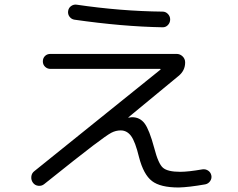

<svg xmlns="http://www.w3.org/2000/svg" viewBox="-20 -788 1040 838"><path d="M172.9 15.6Q162.1 24.4 147.5 22.9Q132.8 21.5 124 9.8Q115.2 -2 116.7 -17.1Q118.2 -32.2 129.9 -41L680.7 -484.4V-486.3Q680.7 -487.3 678.7 -487.3H200.2Q186.5 -487.3 176.8 -496.6Q167 -505.9 167 -520Q167 -534.2 176.3 -543.5Q185.5 -552.7 200.2 -552.7H751Q765.6 -552.7 776.9 -542Q788.1 -531.2 788.1 -515.6Q788.1 -479.5 758.8 -456.1L541 -276.4L540 -274.4H542Q551.8 -276.4 556.6 -276.4Q590.8 -276.4 611.3 -249Q631.8 -221.7 653.3 -141.6Q670.9 -73.2 691.4 -55.7Q711.9 -38.1 766.6 -38.1Q801.8 -38.1 863.3 -48.8Q877 -50.8 888.2 -43.5Q899.4 -36.1 902.3 -22.9Q905.3 -9.8 897.5 2Q889.6 13.7 876 16.6Q803.7 29.3 759.8 30.3Q679.7 30.3 643.1 2Q606.4 -26.4 586.9 -101.6Q570.3 -169.9 552.2 -194.3Q534.2 -218.8 506.8 -218.8Q485.4 -218.8 465.8 -208.5Q446.3 -198.2 385.3 -151.9Q324.2 -105.5 172.9 15.6ZM314.5 -767.6Q505.9 -739.3 689.5 -737.3Q703.1 -737.3 712.9 -727.1Q722.7 -716.8 722.7 -703.1Q722.7 -689.5 713.4 -679.2Q704.1 -668.9 690.4 -668.9Q514.6 -671.9 304.7 -702.1Q292 -704.1 283.7 -714.8Q275.4 -725.6 277.3 -739.7Q279.3 -753.9 290.5 -761.7Q301.8 -769.5 314.5 -767.6Z"/></svg>

Font: Rounded-X Mgen+ 1mn regular
Style: Regular
Weight: 400
Designer: [Source Han Sans]
Ryoko NISHIZUKA  (kana & ideographs); Paul D. Hunt (Latin, Greek & Cyrillic); Wenlong ZHANG  (bopomofo
Version: Version 1.059.20150602